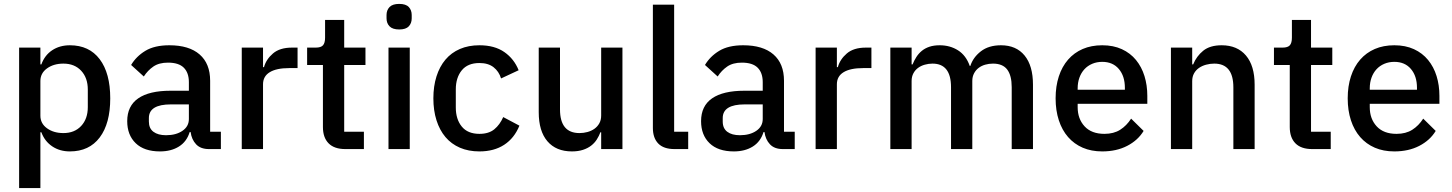

<svg xmlns="http://www.w3.org/2000/svg" viewBox="-20 -764 7440 984"><path d="M78 -520H187V-434H192Q209 -481 247.5 -506.5Q286 -532 338 -532Q437 -532 491 -460.5Q545 -389 545 -260Q545 -131 491 -59.5Q437 12 338 12Q286 12 247.5 -14Q209 -40 192 -86H187V200H78ZM305 -82Q362 -82 396 -118.5Q430 -155 430 -215V-305Q430 -365 396 -401.5Q362 -438 305 -438Q255 -438 221 -413.5Q187 -389 187 -349V-171Q187 -131 221 -106.5Q255 -82 305 -82Z M1051 0Q1008 0 985 -24.5Q962 -49 957 -87H952Q937 -38 897 -13Q857 12 800 12Q719 12 675.5 -30Q632 -72 632 -143Q632 -221 688.5 -260Q745 -299 854 -299H948V-343Q948 -391 922 -417Q896 -443 841 -443Q795 -443 766 -423Q737 -403 717 -372L652 -431Q678 -475 725 -503.5Q772 -532 848 -532Q949 -532 1003 -485Q1057 -438 1057 -350V-89H1112V0ZM831 -71Q882 -71 915 -93.5Q948 -116 948 -154V-229H856Q743 -229 743 -159V-141Q743 -106 766.5 -88.5Q790 -71 831 -71Z M1219 0V-520H1328V-420H1333Q1344 -460 1379 -490Q1414 -520 1476 -520H1505V-415H1462Q1397 -415 1362.5 -394Q1328 -373 1328 -332V0Z M1750 0Q1693 0 1664 -29.5Q1635 -59 1635 -113V-431H1554V-520H1598Q1625 -520 1635.5 -532Q1646 -544 1646 -571V-662H1744V-520H1853V-431H1744V-89H1845V0Z M2026 -613Q1992 -613 1976.5 -629Q1961 -645 1961 -670V-687Q1961 -712 1976.5 -728Q1992 -744 2026 -744Q2060 -744 2075 -728Q2090 -712 2090 -687V-670Q2090 -645 2075 -629Q2060 -613 2026 -613ZM1971 -520H2080V0H1971Z M2437 12Q2381 12 2337 -7Q2293 -26 2263 -61.5Q2233 -97 2217 -147.5Q2201 -198 2201 -260Q2201 -322 2217 -372.5Q2233 -423 2263 -458.5Q2293 -494 2337 -513Q2381 -532 2437 -532Q2515 -532 2565 -497Q2615 -462 2638 -404L2548 -362Q2537 -398 2509.5 -419.5Q2482 -441 2437 -441Q2377 -441 2346.5 -403.5Q2316 -366 2316 -306V-213Q2316 -153 2346.5 -115.5Q2377 -78 2437 -78Q2485 -78 2513.5 -101.5Q2542 -125 2559 -164L2642 -120Q2616 -56 2564 -22Q2512 12 2437 12Z M3061 -86H3057Q3050 -67 3038.5 -49Q3027 -31 3009.5 -17.5Q2992 -4 2967.5 4Q2943 12 2911 12Q2830 12 2785.5 -40Q2741 -92 2741 -189V-520H2850V-203Q2850 -82 2950 -82Q2971 -82 2991 -87.5Q3011 -93 3026.5 -104Q3042 -115 3051.5 -132Q3061 -149 3061 -172V-520H3170V0H3061Z M3437 0Q3381 0 3353.5 -28.5Q3326 -57 3326 -108V-740H3435V-89H3507V0Z M3992 0Q3949 0 3926 -24.5Q3903 -49 3898 -87H3893Q3878 -38 3838 -13Q3798 12 3741 12Q3660 12 3616.5 -30Q3573 -72 3573 -143Q3573 -221 3629.5 -260Q3686 -299 3795 -299H3889V-343Q3889 -391 3863 -417Q3837 -443 3782 -443Q3736 -443 3707 -423Q3678 -403 3658 -372L3593 -431Q3619 -475 3666 -503.5Q3713 -532 3789 -532Q3890 -532 3944 -485Q3998 -438 3998 -350V-89H4053V0ZM3772 -71Q3823 -71 3856 -93.5Q3889 -116 3889 -154V-229H3797Q3684 -229 3684 -159V-141Q3684 -106 3707.5 -88.5Q3731 -71 3772 -71Z M4160 0V-520H4269V-420H4274Q4285 -460 4320 -490Q4355 -520 4417 -520H4446V-415H4403Q4338 -415 4303.5 -394Q4269 -373 4269 -332V0Z M4543 0V-520H4652V-434H4657Q4665 -454 4676.5 -472Q4688 -490 4704.5 -503.5Q4721 -517 4743.5 -524.5Q4766 -532 4796 -532Q4849 -532 4890 -506Q4931 -480 4950 -426H4953Q4967 -470 5007 -501Q5047 -532 5110 -532Q5188 -532 5231 -479.5Q5274 -427 5274 -330V0H5165V-317Q5165 -377 5142 -407.5Q5119 -438 5069 -438Q5048 -438 5029 -432.5Q5010 -427 4995.5 -416Q4981 -405 4972 -388Q4963 -371 4963 -349V0H4854V-317Q4854 -438 4759 -438Q4739 -438 4719.5 -432.5Q4700 -427 4685 -416Q4670 -405 4661 -388Q4652 -371 4652 -349V0Z M5629 12Q5573 12 5529 -7Q5485 -26 5454 -61.5Q5423 -97 5406.5 -147.5Q5390 -198 5390 -260Q5390 -322 5406.5 -372.5Q5423 -423 5454 -458.5Q5485 -494 5529 -513Q5573 -532 5629 -532Q5686 -532 5729.5 -512Q5773 -492 5802 -456.5Q5831 -421 5845.5 -374Q5860 -327 5860 -273V-232H5503V-215Q5503 -155 5538.5 -116.5Q5574 -78 5640 -78Q5688 -78 5721 -99Q5754 -120 5777 -156L5841 -93Q5812 -45 5757 -16.5Q5702 12 5629 12ZM5629 -447Q5601 -447 5577.5 -437Q5554 -427 5537.5 -409Q5521 -391 5512 -366Q5503 -341 5503 -311V-304H5745V-314Q5745 -374 5714 -410.5Q5683 -447 5629 -447Z M5981 0V-520H6090V-434H6095Q6112 -476 6146.5 -504Q6181 -532 6241 -532Q6321 -532 6365.5 -479.5Q6410 -427 6410 -330V0H6301V-316Q6301 -438 6203 -438Q6182 -438 6161.5 -432.5Q6141 -427 6125 -416Q6109 -405 6099.5 -388Q6090 -371 6090 -348V0Z M6705 0Q6648 0 6619 -29.5Q6590 -59 6590 -113V-431H6509V-520H6553Q6580 -520 6590.5 -532Q6601 -544 6601 -571V-662H6699V-520H6808V-431H6699V-89H6800V0Z M7126 12Q7070 12 7026 -7Q6982 -26 6951 -61.5Q6920 -97 6903.5 -147.5Q6887 -198 6887 -260Q6887 -322 6903.5 -372.5Q6920 -423 6951 -458.5Q6982 -494 7026 -513Q7070 -532 7126 -532Q7183 -532 7226.5 -512Q7270 -492 7299 -456.5Q7328 -421 7342.5 -374Q7357 -327 7357 -273V-232H7000V-215Q7000 -155 7035.5 -116.5Q7071 -78 7137 -78Q7185 -78 7218 -99Q7251 -120 7274 -156L7338 -93Q7309 -45 7254 -16.5Q7199 12 7126 12ZM7126 -447Q7098 -447 7074.5 -437Q7051 -427 7034.5 -409Q7018 -391 7009 -366Q7000 -341 7000 -311V-304H7242V-314Q7242 -374 7211 -410.5Q7180 -447 7126 -447Z"/></svg>

Font: IBM Plex Sans Thai Medium
Style: Regular
Weight: 500
Designer: Mike Abbink, Paul van der Laan, Pieter van Rosmalen, Ben Mitchell, Mark Frömberg
Foundry: Bold Monday
Version: Version 1.1